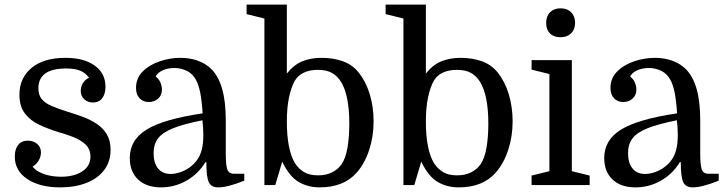

<svg xmlns="http://www.w3.org/2000/svg" viewBox="-20 -800 3131 830"><path d="M244 -36Q300 -36 335.5 -59Q371 -82 371 -123Q371 -156 349 -176Q327 -196 294.5 -208.5Q262 -221 229 -230Q188 -243 150 -260.5Q112 -278 88 -309Q64 -340 64 -391Q64 -463 116.5 -506.5Q169 -550 263 -550Q343 -550 389.5 -516.5Q436 -483 436 -425Q436 -394 422 -375.5Q408 -357 382 -357Q359 -357 344 -371Q329 -385 329 -407Q329 -426 339 -441.5Q349 -457 365 -464Q350 -485 326.5 -494.5Q303 -504 266 -504Q206 -504 176 -482.5Q146 -461 146 -419Q146 -389 160.5 -371.5Q175 -354 203 -342Q231 -330 272 -317Q306 -307 339 -294.5Q372 -282 399 -264Q426 -246 442 -219Q458 -192 458 -152Q458 -101 430 -64.5Q402 -28 353 -9Q304 10 240 10Q152 10 98 -26Q44 -62 44 -123Q44 -155 58.5 -173.5Q73 -192 100 -192Q124 -192 140.5 -178Q157 -164 157 -141Q157 -122 146.5 -105Q136 -88 121 -80Q134 -61 167.5 -48.5Q201 -36 244 -36Z M541 -117Q541 -195 614 -240Q687 -285 856 -310Q852 -369 845 -402Q838 -435 827 -455Q813 -481 788 -493.5Q763 -506 734 -506Q706 -506 683.5 -496Q661 -486 653 -469Q667 -459 673.5 -443Q680 -427 680 -413Q680 -388 663.5 -373.5Q647 -359 623 -359Q599 -359 583.5 -375Q568 -391 568 -420Q568 -462 597 -491Q626 -520 670.5 -535Q715 -550 760 -550Q801 -550 835.5 -537.5Q870 -525 894 -501Q956 -439 956 -281V-136Q956 -87 962.5 -68Q969 -49 991 -49H1036V-19Q964 10 924 10Q893 10 882.5 -12.5Q872 -35 872 -99H868Q837 -48 786 -19Q735 10 676 10Q613 10 577 -24Q541 -58 541 -117ZM718 -48Q746 -48 776.5 -62.5Q807 -77 828 -103Q844 -123 851.5 -150.5Q859 -178 859 -215Q859 -232 858 -248.5Q857 -265 855 -280Q774 -264 728 -245.5Q682 -227 663 -201.5Q644 -176 644 -138Q644 -95 663.5 -71.5Q683 -48 718 -48Z M1595 -275Q1595 -210 1576 -152Q1557 -94 1523 -55Q1467 10 1362 10Q1311 10 1271 -13.5Q1231 -37 1200 -101L1170 0H1123V-720L1046 -739V-780H1220V-482Q1250 -520 1287 -535Q1324 -550 1370 -550Q1421 -550 1462.5 -535Q1504 -520 1530 -487Q1561 -449 1578 -394Q1595 -339 1595 -275ZM1220 -274Q1220 -213 1229 -168Q1238 -123 1255 -95Q1271 -70 1294.5 -56Q1318 -42 1355 -42Q1389 -42 1414.5 -54.5Q1440 -67 1456 -89Q1474 -115 1482 -161Q1490 -207 1490 -267Q1490 -327 1481 -372Q1472 -417 1455 -445Q1439 -471 1415.5 -484.5Q1392 -498 1354 -498Q1320 -498 1294.5 -486.5Q1269 -475 1255 -452Q1239 -424 1229.5 -379.5Q1220 -335 1220 -274Z M2196 -275Q2196 -210 2177 -152Q2158 -94 2124 -55Q2068 10 1963 10Q1912 10 1872 -13.5Q1832 -37 1801 -101L1771 0H1724V-720L1647 -739V-780H1821V-482Q1851 -520 1888 -535Q1925 -550 1971 -550Q2022 -550 2063.5 -535Q2105 -520 2131 -487Q2162 -449 2179 -394Q2196 -339 2196 -275ZM1821 -274Q1821 -213 1830 -168Q1839 -123 1856 -95Q1872 -70 1895.5 -56Q1919 -42 1956 -42Q1990 -42 2015.5 -54.5Q2041 -67 2057 -89Q2075 -115 2083 -161Q2091 -207 2091 -267Q2091 -327 2082 -372Q2073 -417 2056 -445Q2040 -471 2016.5 -484.5Q1993 -498 1955 -498Q1921 -498 1895.5 -486.5Q1870 -475 1856 -452Q1840 -424 1830.5 -379.5Q1821 -335 1821 -274Z M2355 -480 2278 -499V-540H2452V-60L2529 -41V0H2278V-41L2355 -60ZM2341 -701Q2341 -730 2358 -747Q2375 -764 2403 -764Q2432 -764 2449 -747Q2466 -730 2466 -701Q2466 -673 2449 -656Q2432 -639 2403 -639Q2374 -639 2357.5 -655.5Q2341 -672 2341 -701Z M2592 -117Q2592 -195 2665 -240Q2738 -285 2907 -310Q2903 -369 2896 -402Q2889 -435 2878 -455Q2864 -481 2839 -493.5Q2814 -506 2785 -506Q2757 -506 2734.5 -496Q2712 -486 2704 -469Q2718 -459 2724.5 -443Q2731 -427 2731 -413Q2731 -388 2714.5 -373.5Q2698 -359 2674 -359Q2650 -359 2634.5 -375Q2619 -391 2619 -420Q2619 -462 2648 -491Q2677 -520 2721.5 -535Q2766 -550 2811 -550Q2852 -550 2886.5 -537.5Q2921 -525 2945 -501Q3007 -439 3007 -281V-136Q3007 -87 3013.5 -68Q3020 -49 3042 -49H3087V-19Q3015 10 2975 10Q2944 10 2933.5 -12.5Q2923 -35 2923 -99H2919Q2888 -48 2837 -19Q2786 10 2727 10Q2664 10 2628 -24Q2592 -58 2592 -117ZM2769 -48Q2797 -48 2827.5 -62.5Q2858 -77 2879 -103Q2895 -123 2902.5 -150.5Q2910 -178 2910 -215Q2910 -232 2909 -248.5Q2908 -265 2906 -280Q2825 -264 2779 -245.5Q2733 -227 2714 -201.5Q2695 -176 2695 -138Q2695 -95 2714.5 -71.5Q2734 -48 2769 -48Z"/></svg>

Font: Domine
Style: Regular
Weight: 400
Designer: Pablo Impallari, Rodrigo Fuenzalida, Brenda Gallo
Foundry: Pablo Impallari, Rodrigo Fuenzalida, Brenda Gallo
Version: Version 2.000